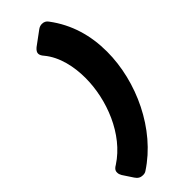

<svg xmlns="http://www.w3.org/2000/svg" viewBox="-351 -896 1055 1055"><g transform="rotate(-45 176.5 -368.5)"><path d="M77 115C274 -13 392 -267 392 -498C392 -623 359 -739 283 -840C274 -853 262 -859 246 -859C235 -859 224 -855 215 -848L135 -789C122 -778 116 -768 116 -758C116 -749 121 -738 131 -727C187 -660 206 -565 206 -480C206 -313 131 -118 -14 -24C-41 -9 -39 6 -39 13C-39 21 -36 29 -31 38L8 97C19 114 33 122 51 122C62 122 70 120 77 115Z"/></g></svg>

Font: Bangerz
Style: Bold
Weight: 700
Designer: vernon adams
Foundry: Vernon Adams
Version: Version 2.10;December 28, 2023;FontCreator 13.0.0.2683 64-bi